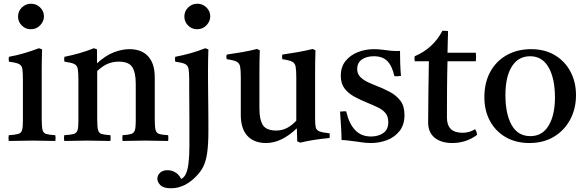

<svg xmlns="http://www.w3.org/2000/svg" viewBox="-20 -756 3153 1031"><path d="M277 1Q249 1 219 0Q189 -1 154 -1Q122 -1 89.5 0Q57 1 27 1Q24 -15 27 -30Q61 -32 77 -36.5Q93 -41 98 -56Q103 -71 103 -104V-328Q103 -367 100 -386Q97 -405 81.5 -412.5Q66 -420 28 -425Q25 -439 28 -451Q72 -459 112 -471Q152 -483 189 -497L206 -491Q205 -460 204.5 -433Q204 -406 204 -382V-114Q204 -75 208.5 -58Q213 -41 228.5 -36.5Q244 -32 277 -30Q280 -15 277 1ZM77 -667Q77 -696 97.5 -716Q118 -736 147 -736Q175 -736 195.5 -716Q216 -696 216 -668Q216 -642 196 -620.5Q176 -599 145 -599Q117 -599 97 -619Q77 -639 77 -667Z M638 1Q636 -15 638 -30Q669 -32 684 -36.5Q699 -41 704 -56Q709 -71 709 -104V-306Q709 -366 690.5 -395.5Q672 -425 617 -425Q588 -425 561 -414.5Q534 -404 502 -375V-114Q502 -75 506.5 -58Q511 -41 526 -36.5Q541 -32 573 -30Q575 -15 573 1Q545 1 514.5 0Q484 -1 449 -1Q417 -1 386 0Q355 1 325 1Q322 -15 325 -30Q359 -32 375 -36.5Q391 -41 396 -56Q401 -71 401 -104V-328Q401 -367 397.5 -386Q394 -405 378.5 -412.5Q363 -420 326 -425Q323 -439 326 -451Q412 -468 484 -497L501 -491V-416Q547 -458 591 -475Q635 -492 675 -492Q741 -492 776 -453Q811 -414 811 -341V-114Q811 -75 815.5 -58Q820 -41 835 -36.5Q850 -32 883 -30Q885 -15 883 1Q853 1 824.5 0Q796 -1 758 -1Q721 -1 693.5 0Q666 1 638 1Z M1082 -497 1099 -491Q1098 -463 1097.5 -436Q1097 -409 1097 -381Q1097 -373 1097 -341Q1097 -309 1097.5 -266Q1098 -223 1098.5 -178.5Q1099 -134 1099 -99.5Q1099 -65 1099 -51Q1099 17 1093 61Q1087 105 1074 133.5Q1061 162 1038 186Q974 255 898 255Q858 255 841.5 238.5Q825 222 825 204Q825 186 839 172Q853 158 880 158Q902 158 921.5 169.5Q941 181 953 205Q970 197 979 175.5Q988 154 991.5 126Q995 98 996 72Q997 46 997 29Q997 8 997 -29Q997 -66 997 -110.5Q997 -155 996.5 -198.5Q996 -242 996 -277Q996 -312 996 -328Q996 -367 992.5 -386Q989 -405 973.5 -412.5Q958 -420 921 -425Q918 -439 921 -451Q963 -459 1002.5 -470Q1042 -481 1082 -497ZM970 -667Q970 -696 990.5 -716Q1011 -736 1040 -736Q1068 -736 1088.5 -716Q1109 -696 1109 -668Q1109 -642 1089 -620.5Q1069 -599 1038 -599Q1010 -599 990 -619Q970 -639 970 -667Z M1409 12Q1344 12 1308.5 -26.5Q1273 -65 1273 -138V-340Q1273 -379 1269.5 -398Q1266 -417 1250.5 -425Q1235 -433 1198 -438Q1193 -451 1198 -463Q1241 -469 1280.5 -476Q1320 -483 1360 -493L1375 -486Q1374 -455 1373.5 -427.5Q1373 -400 1373 -376V-174Q1373 -114 1391.5 -84.5Q1410 -55 1464 -55Q1494 -55 1520.5 -68.5Q1547 -82 1571 -108V-340Q1571 -379 1567.5 -398Q1564 -417 1548.5 -425Q1533 -433 1496 -438Q1493 -451 1496 -463Q1539 -469 1578.5 -476Q1618 -483 1659 -493L1674 -486Q1673 -455 1672.5 -427.5Q1672 -400 1672 -376V-117Q1672 -87 1675.5 -72Q1679 -57 1695.5 -50.5Q1712 -44 1750 -40Q1751 -28 1750 -15Q1707 -11 1668 -5Q1629 1 1592 10L1576 3L1574 -67Q1491 12 1409 12Z M1839 -158Q1854 -92 1887 -57.5Q1920 -23 1972 -23Q2011 -23 2038 -41.5Q2065 -60 2065 -100Q2065 -130 2050.5 -148Q2036 -166 2010.5 -178.5Q1985 -191 1953 -204Q1916 -219 1883.5 -236.5Q1851 -254 1830.5 -280.5Q1810 -307 1810 -349Q1810 -397 1835.5 -428.5Q1861 -460 1901.5 -476Q1942 -492 1988 -492Q2011 -492 2034 -489Q2057 -486 2059 -486Q2079 -483 2096 -482.5Q2113 -482 2114 -482Q2115 -482 2118.5 -482Q2122 -482 2128 -483Q2128 -451 2129 -418Q2130 -385 2133 -348Q2132 -348 2129 -348Q2120 -347 2112.5 -346.5Q2105 -346 2098 -347Q2085 -403 2059.5 -428.5Q2034 -454 1988 -454Q1947 -454 1922.5 -436Q1898 -418 1898 -386Q1898 -360 1914 -343.5Q1930 -327 1953 -316Q1976 -305 1997 -297Q2036 -282 2071.5 -263.5Q2107 -245 2129.5 -216Q2152 -187 2152 -138Q2152 -86 2125.5 -52.5Q2099 -19 2058 -3.5Q2017 12 1972 12Q1946 12 1920.5 8Q1895 4 1893 4Q1891 4 1876.5 2Q1862 0 1844.5 -2Q1827 -4 1814 -4Q1814 -35 1811.5 -73Q1809 -111 1806 -157Q1808 -157 1811 -157Q1820 -158 1826.5 -158.5Q1833 -159 1839 -158Z M2409 12Q2349 12 2314 -16.5Q2279 -45 2279 -99Q2279 -187 2280.5 -269Q2282 -351 2283 -427H2207Q2204 -442 2207 -454Q2306 -496 2356 -591Q2364 -591 2372 -590.5Q2380 -590 2386 -589Q2385 -563 2384.5 -534Q2384 -505 2383 -473H2535Q2538 -451 2535 -427H2383Q2381 -357 2380.5 -279.5Q2380 -202 2380 -124Q2380 -43 2464 -43Q2500 -43 2531 -62Q2540 -50 2542 -32Q2483 12 2409 12Z M2823 12Q2750 12 2695.5 -19.5Q2641 -51 2611 -106.5Q2581 -162 2581 -234Q2581 -312 2612.5 -370Q2644 -428 2701 -460Q2758 -492 2832 -492Q2905 -492 2959 -460Q3013 -428 3043 -372Q3073 -316 3073 -245Q3073 -172 3041.5 -113.5Q3010 -55 2954 -21.5Q2898 12 2823 12ZM2694 -246Q2694 -144 2727.5 -84.5Q2761 -25 2828 -25Q2892 -25 2926 -81.5Q2960 -138 2960 -233Q2960 -334 2926 -394Q2892 -454 2827 -454Q2763 -454 2728.5 -399Q2694 -344 2694 -246Z"/></svg>

Font: Tiro Devanagari Hindi
Style: Regular
Weight: 400
Designer: Devanagari: John Hudson & Fiona Ross. Latin: John Hudson.
Foundry: Tiro Typeworks Ltd.
Version: Version 1.52